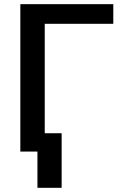

<svg xmlns="http://www.w3.org/2000/svg" viewBox="-20 -731 640 926"><path d="M526.4 -616.2H195.8V0H78.1V-710.9H526.4ZM277.3 174.8H160.6V-88.4H277.3Z"/></svg>

Font: Roboto Mono
Style: Regular
Weight: 500
Designer: Google
Version: Version 2.000986; 2015; ttfautohint (v1.3)